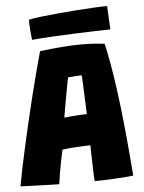

<svg xmlns="http://www.w3.org/2000/svg" viewBox="-58 -892 707 945"><g transform="rotate(-5 296.0 -419.5)"><path d="M196 7.5Q183 7.5 158.5 6.8Q134 6 105.2 5Q76.5 4 49.8 3.2Q23 2.5 5 1.5Q10.5 -31 20.5 -79.5Q30.5 -128 43.5 -186.2Q56.5 -244.5 71.2 -307.5Q86 -370.5 101.2 -432.8Q116.5 -495 131.5 -551.8Q146.5 -608.5 159 -653Q216 -660 267 -664.2Q318 -668.5 365.5 -668.5Q394.5 -668.5 422.5 -666.8Q450.5 -665 479 -661.5Q489 -617.5 499 -562Q509 -506.5 519.5 -430.2Q530 -354 540.8 -249.5Q551.5 -145 562.5 -3Q544 -0.5 509.5 2Q475 4.5 437.5 6Q400 7.5 371 7.5Q370 -7 369.2 -23.8Q368.5 -40.5 368 -59Q367.5 -77.5 367 -96.5Q366.5 -115.5 366 -134.2Q365.5 -153 365.5 -170Q349.5 -169.5 332.5 -168.8Q315.5 -168 299 -167.2Q282.5 -166.5 268.2 -165.2Q254 -164 243 -162.5Q232 -161 226.5 -160Q219.5 -129 213.5 -97.8Q207.5 -66.5 203 -39Q198.5 -11.5 196 7.5ZM249.5 -316.5Q258.5 -318 280.2 -320Q302 -322 325.5 -323.2Q349 -324.5 361.5 -324.5Q361 -334 360 -361.5Q359 -389 357.5 -422Q356 -455 355 -481.8Q354 -508.5 353 -516.5Q346 -516.5 331.5 -515.8Q317 -515 303.8 -514Q290.5 -513 285 -512.5Q282 -497.5 277 -471.5Q272 -445.5 266.8 -416Q261.5 -386.5 256.8 -360Q252 -333.5 249.5 -316.5ZM513 -729.5Q486 -729.5 439 -728Q392 -726.5 335.8 -724.2Q279.5 -722 224 -719Q168.5 -716 124.5 -712Q121.5 -738.5 119.5 -763Q117.5 -787.5 118 -812Q143 -817.5 182.2 -822Q221.5 -826.5 267.5 -830.8Q313.5 -835 359.5 -838.2Q405.5 -841.5 444.2 -843.5Q483 -845.5 507 -845.5Z"/></g></svg>

Font: Grandstander Thin ExtraBold
Style: Regular
Weight: 800
Version: Version 1.200